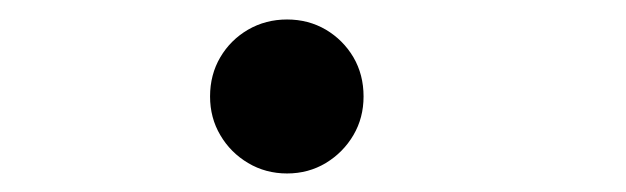

<svg xmlns="http://www.w3.org/2000/svg" viewBox="-20 -164 659 202"><path d="M282 18.5Q259.5 18.5 241 7.5Q222.5 -3.5 211.8 -21.8Q201 -40 201 -62.5Q201 -85.5 211.8 -103.8Q222.5 -122 241 -132.8Q259.5 -143.5 282 -143.5Q304.5 -143.5 322.8 -132.8Q341 -122 351.8 -103.8Q362.5 -85.5 362.5 -62.5Q362.5 -40 351.8 -21.8Q341 -3.5 322.8 7.5Q304.5 18.5 282 18.5Z"/></svg>

Font: Sono Monospace
Style: Regular
Weight: 400
Designer: Tyler Finck
Foundry: Tyler Finck
Version: Version 2.112